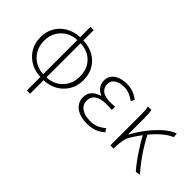

<svg xmlns="http://www.w3.org/2000/svg" viewBox="-91 -1186 1885 1885"><g transform="rotate(45 852.0 -243.0)"><path d="M341 11Q287 11 236.5 -7Q186 -25 145.5 -61Q105 -97 81 -148Q57 -199 57 -266Q57 -332 81 -383.5Q105 -435 145.5 -470Q186 -505 236.5 -523Q287 -541 341 -541L340 -502Q278 -502 225 -473.5Q172 -445 139.5 -392Q107 -339 107 -266Q107 -193 139.5 -139.5Q172 -86 225 -57Q278 -28 340 -28ZM371 11 372 -28Q434 -28 487 -57Q540 -86 572.5 -139.5Q605 -193 605 -266Q605 -339 574.5 -392Q544 -445 491.5 -473.5Q439 -502 372 -502L371 -541Q428 -541 479 -523Q530 -505 569.5 -470Q609 -435 632 -383.5Q655 -332 655 -266Q655 -199 631 -148Q607 -97 567 -61Q527 -25 476.5 -7Q426 11 371 11ZM333 198V-684H378V198Z M979 13Q915 13 867.5 -6.5Q820 -26 794.5 -61.5Q769 -97 769 -143Q769 -183 785.5 -210Q802 -237 828.5 -254Q855 -271 884 -279V-284Q843 -300 820.5 -333Q798 -366 798 -406Q798 -452 823.5 -482.5Q849 -513 891 -528Q933 -543 984 -543Q1033 -543 1073.5 -527Q1114 -511 1148 -484L1127 -449Q1093 -474 1058.5 -488Q1024 -502 983 -502Q927 -502 886.5 -477.5Q846 -453 846 -402Q846 -358 881 -328Q916 -298 996 -298Q1012 -298 1025 -299Q1038 -300 1058 -301V-256Q1035 -258 1017 -258.5Q999 -259 980 -259Q901 -259 859.5 -229.5Q818 -200 818 -146Q818 -91 863 -59.5Q908 -28 984 -28Q1031 -28 1067.5 -42Q1104 -56 1145 -90L1169 -56Q1124 -18 1080.5 -2.5Q1037 13 979 13Z M1294 0V-396Q1294 -428 1293 -463Q1292 -498 1285 -530H1332Q1337 -512 1339 -478Q1341 -444 1341 -410V-202H1345Q1389 -283 1445 -354Q1501 -425 1560 -475.5Q1619 -526 1673 -543L1677 -497Q1632 -480 1581 -438Q1530 -396 1478 -333.5Q1426 -271 1376 -190Q1355 -158 1347.5 -115Q1340 -72 1338 -25V0ZM1654 7Q1619 -32 1580.5 -85.5Q1542 -139 1506 -197Q1470 -255 1443 -306L1476 -334Q1502 -282 1538.5 -222.5Q1575 -163 1618 -105.5Q1661 -48 1704 0Z"/></g></svg>

Font: Noto Sans TC ExtraLight
Style: Regular
Weight: 250
Designer: Ryoko NISHIZUKA  (kana, bopomofo & ideographs); Paul D. Hunt (Latin, Greek & Cyrillic); Sandoll Communications , Soo-you
Foundry: Adobe
Version: Version 2.004-H2;hotconv 1.0.118;makeotfexe 2.5.65603